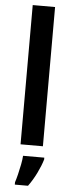

<svg xmlns="http://www.w3.org/2000/svg" viewBox="-64 -791 391 1044"><g transform="rotate(5 131.5 -269.5)"><path d="M193 0H71V-760H193ZM206 71Q196 105 176 146Q156 187 131 221H59V208Q65 190 71.5 163.5Q78 137 83.5 109Q89 81 90 61H206Z"/></g></svg>

Font: Noto Sans Lao SemiCondensed SemiBold
Style: Regular
Weight: 600
Width: 4
Designer: Monotype Design Team
Foundry: Monotype Imaging Inc.
Version: Version 2.003; ttfautohint (v1.8.4.7-5d5b)